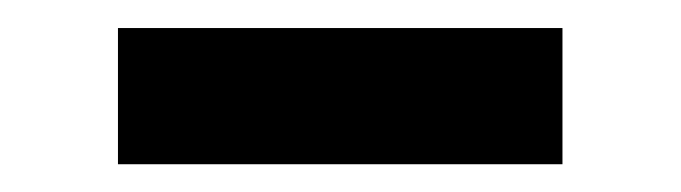

<svg xmlns="http://www.w3.org/2000/svg" viewBox="-20 -429 493 139"><path d="M387.2 -310.1V-408.7H65.4V-310.1Z"/></svg>

Font: Winston SemiBold
Style: Regular
Weight: 600
Designer: Vernon Adams, Kim Jin-seong, David Berlow, Cristiano Sobral
Foundry: The Winston Project Authors
Version: Version 3.004